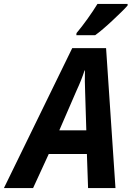

<svg xmlns="http://www.w3.org/2000/svg" viewBox="-81 -961 672 981"><path d="M-61 0 288 -715H461L509 0H369L363 -174H168L88 0ZM222 -295H360L354 -491Q353 -519 352.5 -546Q352 -573 353 -601H351Q343 -576 333 -551Q323 -526 310 -498ZM310 -792Q337 -824 366 -864.5Q395 -905 417 -941H571V-933Q560 -920 539 -899.5Q518 -879 493.5 -856Q469 -833 445.5 -813Q422 -793 405 -781H309Z"/></svg>

Font: Noto Sans SemiCondensed
Style: Bold Italic
Weight: 700
Width: 4
Italic angle: -12°
Designer: Monotype Design Team
Foundry: Monotype Imaging Inc.
Version: Version 2.013; ttfautohint (v1.8.4.7-5d5b)